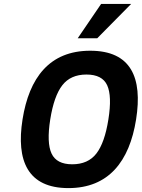

<svg xmlns="http://www.w3.org/2000/svg" viewBox="-20 -950 726 984"><path d="M442.3 -690C233.7 -690 129.3 -551.4 95.5 -338C61.9 -125.4 122.7 14 330.8 14C536 14 643.3 -122.1 677.5 -338C711.4 -552 651.7 -690 442.3 -690ZM535.5 -338C522.9 -258 502.3 -199.7 473.8 -163C445.3 -126.3 404.1 -108 350.1 -108C296.8 -108 261.5 -126.3 244.3 -163C227.1 -199.7 224.9 -258 237.5 -338C250.2 -418 270.8 -476.3 299.3 -513C327.7 -549.7 369 -568 423 -568C477 -568 512.4 -549.7 529.3 -513C546.1 -476.3 548.2 -418 535.5 -338ZM478.4 -754 652.3 -930H498.3L378.4 -754Z"/></svg>

Font: Fog Sans
Style: It
Weight: 700
Foundry: Intel Corporation
Version: Version 1.00